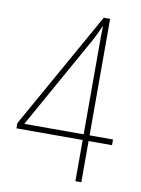

<svg xmlns="http://www.w3.org/2000/svg" viewBox="-82 -775 611 831"><g transform="rotate(10 223.5 -359.0)"><path d="M437 -181V-206H334V-718H306L17 -204V-181H308V0H334V-181ZM308 -589V-206H47L257 -581C277 -615 292 -644 307 -680H309C308 -649 308 -632 308 -589Z"/></g></svg>

Font: Noto Sans Gujarati UI Condensed Thin
Style: Regular
Weight: 100
Width: 3
Designer: Jelle Bosma - Monotype Design Team, Universal Thirst
Foundry: Monotype Imaging Inc.
Version: Version 2.106